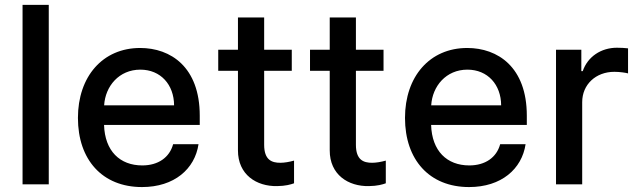

<svg xmlns="http://www.w3.org/2000/svg" viewBox="-20 -747 2586 778"><path d="M177.6 -727.3H71.4V0H177.6Z M555.4 11C686.4 11 769.5 -62.5 784.4 -162.6H681.5C666.9 -108.7 620.7 -76.7 556.5 -76.7C465.6 -76.7 404.8 -135.3 401.6 -240.8H789.4V-278.4C789.4 -475.5 671.5 -552.6 547.9 -552.6C396 -552.6 295.8 -436.8 295.8 -269.2C295.8 -99.8 394.5 11 555.4 11ZM402 -320.3C406.6 -397.7 462.4 -464.8 548.7 -464.8C631 -464.8 685 -403.8 685.4 -320.3Z M1162.3 -545.5H1050.4V-676.1H944.2V-545.5H864.3V-460.2H944.2V-138.1C943.9 -39.1 1019.5 8.9 1103.3 7.1C1137.1 6.7 1158.7 0.4 1171.5 -4.3V-96.2C1152.3 -90.9 1132.8 -87.4 1115.8 -87.4C1081.3 -87.4 1050.4 -98.7 1050.4 -160.2V-460.2H1162.3Z M1534.1 -545.5H1422.2V-676.1H1316.1V-545.5H1236.2V-460.2H1316.1V-138.1C1315.7 -39.1 1391.3 8.9 1475.1 7.1C1508.9 6.7 1530.5 0.4 1543.3 -4.3V-96.2C1524.1 -90.9 1504.6 -87.4 1487.6 -87.4C1453.1 -87.4 1422.2 -98.7 1422.2 -160.2V-460.2H1534.1Z M1880.7 11C2011.7 11 2094.8 -62.5 2109.7 -162.6H2006.7C1992.2 -108.7 1946 -76.7 1881.7 -76.7C1790.8 -76.7 1730.1 -135.3 1726.9 -240.8H2114.7V-278.4C2114.7 -475.5 1996.8 -552.6 1873.2 -552.6C1721.2 -552.6 1621.1 -436.8 1621.1 -269.2C1621.1 -99.8 1719.8 11 1880.7 11ZM1727.3 -320.3C1731.9 -397.7 1787.6 -464.8 1873.9 -464.8C1956.3 -464.8 2010.3 -403.8 2010.7 -320.3Z M2233 0H2339.1V-333.1C2339.1 -404.5 2394.2 -456 2469.5 -456C2491.5 -456 2516.3 -452.1 2524.9 -449.6V-551.1C2514.2 -552.6 2493.3 -553.6 2479.8 -553.6C2415.8 -553.6 2361.2 -517.4 2341.3 -458.8H2335.6V-545.5H2233Z"/></svg>

Font: Margiela Sans Medium
Style: Regular
Weight: 500
Designer: Stefan Endress, Andreas Faust
Version: Version 1.100;FEAKit 1.0